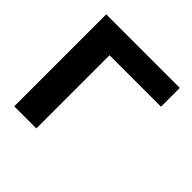

<svg xmlns="http://www.w3.org/2000/svg" viewBox="-170 -830 989 989"><g transform="rotate(45 324.5 -335.0)"><path d="M64 0H225V-533H600V-670H64Z"/></g></svg>

Font: LT Wave Text Black
Style: Regular
Weight: 900
Designer: Daniel Lyons
Version: Version 2.5 (Glyphs App)